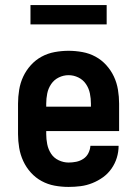

<svg xmlns="http://www.w3.org/2000/svg" viewBox="-20 -728 540 756"><path d="M250 8Q222 8 195 3Q168 -2 144 -15Q120 -28 101.5 -48.5Q83 -69 71.5 -94Q60 -119 55.5 -146Q51 -173 51 -200V-320Q51 -347 55.5 -374.5Q60 -402 71.5 -426.5Q83 -451 101.5 -471.5Q120 -492 144 -505Q168 -518 195.5 -523Q223 -528 250 -528Q277 -528 304.5 -523Q332 -518 356 -505Q380 -492 398.5 -471.5Q417 -451 428.5 -426.5Q440 -402 444.5 -374.5Q449 -347 449 -320V-212H162V-200Q162 -180 166 -160Q170 -140 181 -123Q192 -106 211 -97Q230 -88 250 -88Q265 -88 280 -91Q295 -94 308 -102.5Q321 -111 328 -125Q335 -139 336 -154H447Q447 -130 440 -107Q433 -84 419 -64Q405 -44 385.5 -30Q366 -16 343.5 -7Q321 2 297.5 5Q274 8 250 8ZM162 -308H338V-320Q338 -340 334 -360Q330 -380 318.5 -397Q307 -414 288.5 -423Q270 -432 250 -432Q230 -432 211.5 -423Q193 -414 181.5 -397Q170 -380 166 -360Q162 -340 162 -320ZM100 -632V-708H400V-632Z"/></svg>

Font: Iosevka Custom
Style: Bold
Weight: 700
Monospace: yes
Designer: Belleve Invis
Foundry: Belleve Invis
Version: Version 30.3.3; ttfautohint (v1.8.3)